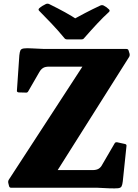

<svg xmlns="http://www.w3.org/2000/svg" viewBox="-20 -1020 751 1043"><path d="M572 -969Q579 -962 572 -955Q541 -927 507 -890.5Q473 -854 438 -814Q433 -806 422 -806H345Q334 -806 329 -814Q295 -855 259 -893Q223 -931 193 -961Q186 -968 193 -975Q201 -982 210.5 -988Q220 -994 229 -998Q238 -1002 247 -998Q296 -974 333 -953.5Q370 -933 402 -912H373Q404 -929 442 -949Q480 -969 525 -990Q534 -994 543 -990Q551 -986 558 -981Q565 -976 572 -969ZM41 0Q31 0 29 -10L25 -26Q23 -36 28 -44L455 -700L468 -658H247Q225 -658 213.5 -650.5Q202 -643 194 -629L134 -525Q129 -515 119 -517L81 -518Q70 -520 72 -529L85 -719Q87 -738 91 -746.5Q95 -755 110 -757Q125 -759 157 -757L221 -754H667Q677 -754 679 -744L684 -728Q686 -718 681 -710L275 -67L258 -96H482Q504 -96 516 -103.5Q528 -111 535 -125L602 -240Q606 -249 617 -247L658 -238Q669 -236 667 -226L647 -35Q645 -17 640.5 -8Q636 1 621.5 2.5Q607 4 574 3L511 0Z"/></svg>

Font: Hahmlet Black
Style: Regular
Weight: 900
Version: Version 1.002